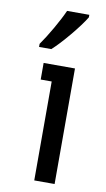

<svg xmlns="http://www.w3.org/2000/svg" viewBox="-86 -797 464 839"><g transform="rotate(10 145.5 -377.0)"><path d="M219.2 0H128.9V-439H80.1V-512.7H219.2ZM102.5 -578.1H48.3V-591.8Q71.8 -625 98.9 -672.1Q126 -719.2 141.6 -754.4H240.2V-743.2Q218.8 -708 176.3 -657Q133.8 -606 102.5 -578.1Z"/></g></svg>

Font: Cadman
Style: Regular
Weight: 400
Designer: Paul James MIller
Foundry: High-Logic / Made with FontCreator
Version: Version 2.114;March 28, 2021;FontCreator 13.0.0.2683 64-bit